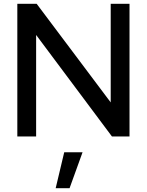

<svg xmlns="http://www.w3.org/2000/svg" viewBox="-20 -720 775 1013"><path d="M71.4 0V-700H173.4L564.1 -179.7V-700H663.3V0H570.6L170.6 -535.6V0ZM273.7 273.1 318.8 83.5H415.5L347 273.1Z"/></svg>

Font: Red Hat Display VF
Style: Regular
Weight: 300
Designer: Pentagram, MCKL
Foundry: Pentagram, MCKL
Version: Version 1.023